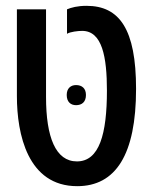

<svg xmlns="http://www.w3.org/2000/svg" viewBox="-20 -627 525 659"><path d="M245 12C377 12 447 -96 447 -322C447 -527 390 -607 277 -607C246 -607 224 -601 210 -595V-511C221 -518 248 -521 262 -521C331 -521 347 -431 347 -316C347 -167 321 -73 244 -73C171 -73 138 -156 138 -294V-595H38V-297C38 -167 75 12 245 12ZM209 -301C209 -277 223 -266 241 -266C261 -266 275 -277 275 -301C275 -324 261 -335 241 -335C223 -335 209 -324 209 -301Z"/></svg>

Font: Noto Sans Hebrew ExtraCondensed Medium
Style: Regular
Weight: 500
Width: 2
Designer: Monotype Design Team
Foundry: Monotype Imaging Inc.
Version: Version 2.004